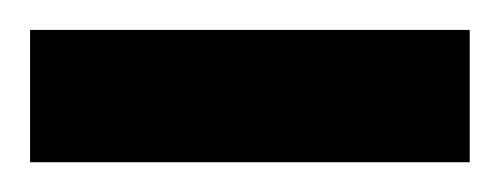

<svg xmlns="http://www.w3.org/2000/svg" viewBox="-30 -109 335 129"><path d="M-9.8 -88.9H285.6V0H-9.8Z"/></svg>

Font: Vazirmatn UI
Style: Regular
Weight: 400
Designer: Saber Rastikerdar
Foundry: Saber Rastikerdar
Version: Version 33.003